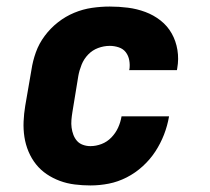

<svg xmlns="http://www.w3.org/2000/svg" viewBox="-20 -558 640 586"><path d="M256 8Q232 8 208 5Q184 2 162.5 -6Q141 -14 122.5 -26.5Q104 -39 90 -56.5Q76 -74 67 -95.5Q58 -117 54.5 -140Q51 -163 52 -187Q53 -211 57 -235L76 -345Q80 -372 89.5 -398.5Q99 -425 116.5 -448.5Q134 -472 157 -490Q180 -508 206.5 -519Q233 -530 260.5 -534Q288 -538 315 -538Q343 -538 370.5 -534.5Q398 -531 423.5 -521.5Q449 -512 470 -495.5Q491 -479 504 -456Q517 -433 521.5 -405.5Q526 -378 521 -350Q521 -349 520.5 -347Q520 -345 520 -344H374Q374 -344 374 -344.5Q374 -345 375 -346Q377 -360 374.5 -374Q372 -388 364 -398.5Q356 -409 342.5 -413.5Q329 -418 315 -418Q297 -418 279.5 -411.5Q262 -405 249 -391.5Q236 -378 229 -360.5Q222 -343 219 -326L201 -216Q199 -204 198 -192Q197 -180 198.5 -168.5Q200 -157 204 -146.5Q208 -136 215 -128Q222 -120 233 -116Q244 -112 256 -112Q273 -112 290 -118.5Q307 -125 320 -138.5Q333 -152 340.5 -168.5Q348 -185 351 -203H496Q491 -174 480.5 -147Q470 -120 454 -95.5Q438 -71 415.5 -50.5Q393 -30 366.5 -16.5Q340 -3 312 2.5Q284 8 256 8Z"/></svg>

Font: Iosevka Slab HvExObl
Style: Regular
Weight: 900
Width: 7
Italic angle: -9°
Monospace: yes
Designer: Belleve Invis
Foundry: Belleve Invis
Version: Version 11.1.1; ttfautohint (v1.8.3)